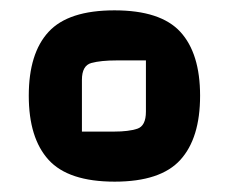

<svg xmlns="http://www.w3.org/2000/svg" viewBox="-20 -718 447 375"><path d="M36.2 -531.1Q36.2 -613.9 74.9 -655.8Q113.6 -697.8 203.6 -697.8Q293.6 -697.8 332.2 -655.8Q370.8 -613.8 370.8 -531Q370.8 -448.1 332.2 -405.7Q293.6 -363.2 204 -363.2Q113.6 -363.2 74.9 -405.8Q36.2 -448.3 36.2 -531.1ZM140 -461H203Q231 -461 248 -466.5Q265 -472 265 -500V-600H208Q177 -600 158.5 -595Q140 -590 140 -562Z"/></svg>

Font: Changa
Style: Regular
Weight: 400
Designer: Eduardo Rodriguez Tunni
Foundry: Eduardo Rodriguez Tunni
Version: Version 3.003